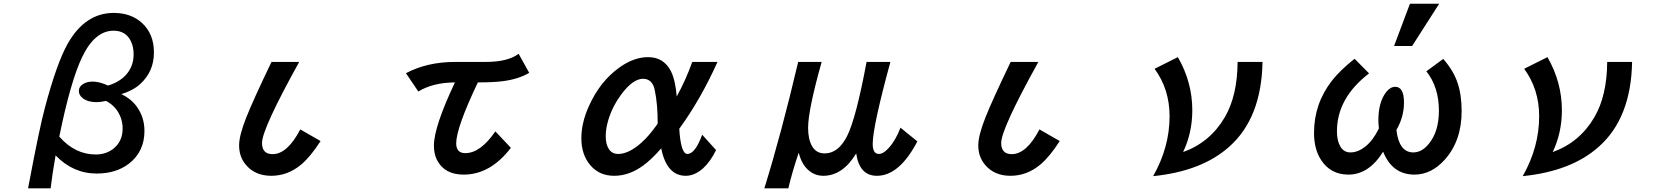

<svg xmlns="http://www.w3.org/2000/svg" viewBox="-20 -900 9040 1039"><path d="M131.8 119.1 137.2 91.3Q192.9 -205.1 223.6 -319.3Q287.6 -559.6 346.7 -664.1Q440.9 -830.1 595.7 -830.1Q687.5 -830.1 746.6 -777.3Q813 -718.3 813 -616.2Q813 -513.2 739.3 -445.8Q699.7 -409.7 636.7 -390.6Q691.4 -364.3 721.7 -320.8Q761.7 -264.2 761.7 -191.4Q761.7 -80.1 678.7 -15.1Q608.9 39.1 503.4 39.1Q375.5 39.1 280.8 -59.1Q263.7 37.6 253.9 119.1ZM564.9 -437Q626 -456.1 660.2 -493.2Q703.1 -539.6 703.1 -606Q703.1 -648.4 687 -679.7Q659.2 -733.9 594.7 -733.9Q493.2 -733.9 424.8 -591.8Q362.3 -462.4 300.8 -160.6Q386.2 -64 498 -64Q553.2 -64 592.8 -94.7Q643.6 -134.8 643.6 -204.1Q643.6 -262.2 608.9 -308.6Q588.4 -335.4 553.7 -354Q524.9 -347.2 502 -347.2Q455.6 -347.2 427.7 -368.7Q406.7 -385.3 406.7 -407.2Q406.7 -431.2 429.7 -445.3Q450.7 -458.5 481.9 -458.5Q517.6 -458.5 564.9 -437Z M1714.8 -136.7Q1660.6 -52.7 1611.3 -10.7Q1538.1 51.3 1448.2 51.3Q1359.4 51.3 1309.6 -9.3Q1273.9 -52.2 1273.9 -113.3Q1273.9 -167 1313 -265.1Q1348.6 -355.5 1449.2 -564.9H1599.1Q1397.9 -202.1 1397.9 -126.5Q1397.9 -65.9 1455.1 -65.9Q1535.2 -65.9 1605 -199.7Z M2176.8 -503.9Q2292 -564.9 2442.9 -564.9H2607.9Q2728.5 -564.9 2786.6 -608.9L2843.8 -505.9Q2784.7 -470.7 2695.8 -460Q2645.5 -454.1 2565.9 -454.1Q2448.7 -208 2448.7 -124.5Q2448.7 -71.3 2498 -71.3Q2579.6 -71.3 2660.6 -189L2744.6 -100.1Q2633.8 44.9 2488.8 44.9Q2384.8 44.9 2344.2 -35.2Q2328.1 -67.9 2328.1 -112.3Q2328.1 -213.4 2441.9 -454.1Q2322.8 -453.1 2243.7 -404.8Z M3855 -87.9Q3824.7 -25.9 3785.2 10.3Q3739.3 51.3 3690.9 51.3Q3587.9 51.3 3558.1 -97.2Q3505.4 -36.6 3460.9 -4.4Q3384.8 51.3 3303.7 51.3Q3222.7 51.3 3173.8 -6.8Q3126 -63.5 3126 -151.9Q3126 -235.8 3167 -326.2Q3226.1 -458.5 3331.1 -534.2Q3409.7 -590.8 3487.3 -590.8Q3571.8 -590.8 3610.8 -514.6Q3634.8 -466.3 3642.1 -377.9Q3690.9 -466.3 3726.1 -564.9H3862.8Q3770 -359.4 3655.8 -203.1Q3664.1 -66.9 3699.7 -66.9Q3741.7 -66.9 3779.8 -170.9ZM3539.1 -232.9Q3539.1 -338.4 3522.9 -413.6Q3510.3 -473.6 3459.5 -473.6Q3404.8 -473.6 3341.3 -388.2Q3294.9 -325.7 3272.5 -252.9Q3257.8 -204.6 3257.8 -163.1Q3257.8 -120.6 3273.9 -94.7Q3291 -66.9 3325.2 -66.9Q3375.5 -66.9 3435.1 -114.3Q3472.7 -144.5 3509.3 -190.9Q3539.1 -229 3539.1 -232.9Z M4116.2 119.1Q4206.5 -170.9 4299.3 -564.9H4426.3Q4353 -303.7 4353 -208.5Q4353 -146.5 4374 -109.9Q4396.5 -69.8 4442.4 -69.8Q4516.6 -69.8 4564 -163.6Q4612.3 -259.3 4669.4 -564.9H4798.3Q4702.6 -213.9 4702.6 -121.1Q4702.6 -66.9 4736.3 -66.9Q4759.8 -66.9 4788.6 -98.6Q4826.2 -139.2 4853 -209L4944.3 -134.8Q4846.7 51.3 4725.6 51.3Q4630.4 51.3 4613.3 -69.8Q4540 51.3 4435.1 51.3Q4377.9 51.3 4338.4 3.9Q4314 -25.9 4302.2 -73.7Q4265.1 36.6 4246.1 119.1Z M5714.8 -136.7Q5660.6 -52.7 5611.3 -10.7Q5538.1 51.3 5448.2 51.3Q5359.4 51.3 5309.6 -9.3Q5273.9 -52.2 5273.9 -113.3Q5273.9 -167 5313 -265.1Q5348.6 -355.5 5449.2 -564.9H5599.1Q5397.9 -202.1 5397.9 -126.5Q5397.9 -65.9 5455.1 -65.9Q5535.2 -65.9 5605 -199.7Z M6812 -564.9Q6806.6 -261.2 6632.3 -106.4Q6483.4 26.9 6220.2 53.2Q6309.1 -103.5 6309.1 -270.5Q6309.1 -417 6228 -527.8L6354 -590.8Q6432.1 -455.1 6432.1 -303.2Q6432.1 -181.6 6382.3 -77.1Q6528.8 -129.9 6607.9 -265.6Q6676.3 -382.3 6677.2 -564.9Z M7523.9 -650.9 7609.9 -879.9H7768.1L7621.6 -650.9ZM7698.7 -514.2 7790 -581.1Q7845.2 -518.6 7867.7 -451.2Q7889.6 -386.2 7889.6 -298.8Q7889.6 -138.7 7799.3 -37.1Q7726.1 44.9 7634.3 44.9Q7514.2 44.9 7464.8 -79.1Q7387.2 44.9 7277.3 44.9Q7179.7 44.9 7128.4 -35.2Q7090.8 -93.3 7090.8 -181.2Q7090.8 -339.4 7188.5 -464.4Q7232.4 -520 7310.1 -582L7388.7 -502.9Q7214.8 -369.6 7214.8 -189.5Q7214.8 -138.2 7233.4 -106.9Q7252.4 -75.2 7287.6 -75.2Q7329.1 -75.2 7369.6 -107.9Q7410.6 -140.6 7441.9 -205.1Q7439 -230 7439 -249Q7439 -348.6 7482.4 -403.3Q7504.4 -430.2 7530.3 -430.2Q7577.6 -430.2 7577.6 -345.2Q7577.6 -267.1 7536.6 -196.8Q7550.8 -75.2 7627.9 -75.2Q7674.3 -75.2 7711.9 -121.6Q7766.6 -188 7766.6 -301.3Q7766.6 -428.2 7698.7 -514.2Z M8812 -564.9Q8806.6 -261.2 8632.3 -106.4Q8483.4 26.9 8220.2 53.2Q8309.1 -103.5 8309.1 -270.5Q8309.1 -417 8228 -527.8L8354 -590.8Q8432.1 -455.1 8432.1 -303.2Q8432.1 -181.6 8382.3 -77.1Q8528.8 -129.9 8607.9 -265.6Q8676.3 -382.3 8677.2 -564.9Z"/></svg>

Font: FORM UDPGothic
Style: Bold
Weight: 700
Foundry: Pronama LLC
Version: Version 1.051